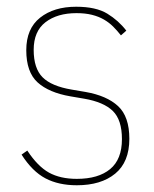

<svg xmlns="http://www.w3.org/2000/svg" viewBox="-20 -538 457 570"><path d="M208 12Q154 12 115 -8.5Q76 -29 44 -79L61 -91Q92 -44 125.5 -25.5Q159 -7 208 -7Q272 -7 307 -36Q342 -65 342 -125Q342 -182 315 -208.5Q288 -235 230 -245L189 -252Q125 -263 91.5 -293.5Q58 -324 58 -389Q58 -453 99 -485.5Q140 -518 206 -518Q265 -518 298.5 -497.5Q332 -477 355 -447L339 -433Q328 -447 316 -459Q304 -471 288.5 -480Q273 -489 253 -494Q233 -499 207 -499Q150 -499 115 -472Q80 -445 80 -390Q80 -335 106.5 -308.5Q133 -282 193 -272L234 -265Q297 -254 330.5 -223Q364 -192 364 -126Q364 -57 322 -22.5Q280 12 208 12Z"/></svg>

Font: IBM Plex Sans Cond Thin
Style: Regular
Weight: 100
Width: 3
Designer: Mike Abbink, Paul van der Laan, Pieter van Rosmalen
Foundry: Bold Monday
Version: Version 1.3